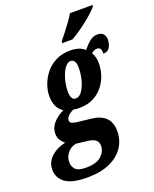

<svg xmlns="http://www.w3.org/2000/svg" viewBox="-242 -865 966 1204"><g transform="rotate(-20 240.5 -263.0)"><path d="M129 240Q25 240 -19 206.5Q-63 173 -63 119Q-63 82 -43.5 55Q-24 28 6.5 11Q37 -6 71 -13Q56 -24 44 -42.5Q32 -61 32 -88Q32 -125 58.5 -156Q85 -187 130 -209Q77 -241 77 -321Q77 -357 91 -396.5Q105 -436 132.5 -470Q160 -504 201.5 -525Q243 -546 299 -546Q326 -546 351 -538.5Q376 -531 393 -514Q415 -542 439 -562Q463 -582 493 -582Q519 -582 531.5 -567Q544 -552 544 -531Q544 -515 539 -497.5Q534 -480 522 -468Q510 -456 487 -456Q490 -499 460 -499Q448 -499 439.5 -494.5Q431 -490 421 -483Q440 -452 440 -408Q440 -370 427.5 -331.5Q415 -293 389 -260Q363 -227 323.5 -207Q284 -187 229 -187Q207 -187 191 -191Q169 -182 154 -166.5Q139 -151 139 -138Q139 -122 152 -117Q165 -112 184 -109L282 -98Q339 -91 371 -60Q403 -29 403 31Q403 91 370.5 138.5Q338 186 277 213Q216 240 129 240ZM230 -251Q249 -251 264 -268Q279 -285 290 -311.5Q301 -338 306.5 -368Q312 -398 312 -425Q312 -483 277 -483Q260 -483 245 -466Q230 -449 219 -423Q208 -397 202 -367Q196 -337 196 -310Q196 -279 204.5 -265Q213 -251 230 -251ZM142 179Q211 179 243.5 149.5Q276 120 276 82Q276 56 259 42Q242 28 199 24L132 16Q98 22 75.5 49Q53 76 53 111Q53 139 71 159Q89 179 142 179ZM266 -606 269 -619Q285 -638 305 -664Q325 -690 344.5 -716.5Q364 -743 377 -766H529L526 -756Q516 -743 494.5 -723Q473 -703 445 -681Q417 -659 388 -639Q359 -619 335 -606Z"/></g></svg>

Font: Noto Serif ExtraCondensed ExtraBold
Style: Italic
Weight: 800
Width: 2
Italic angle: -12°
Designer: Monotype Design Team
Foundry: Monotype Imaging Inc.
Version: Version 2.013